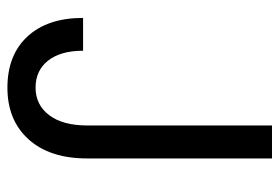

<svg xmlns="http://www.w3.org/2000/svg" viewBox="-139 -612 761 523"><g transform="rotate(90 241.5 -350.5)"><path d="M321.8 -710.9H411.6V-207.5Q411.6 -105.5 359.6 -47.9Q307.6 9.8 218.8 9.8Q129.9 9.8 79.3 -44.9Q28.8 -99.6 28.8 -196.3H118.2Q118.2 -135.3 145 -101.1Q171.9 -66.9 218.8 -66.9Q265.6 -66.9 293.7 -104Q321.8 -141.1 321.8 -208Z"/></g></svg>

Font: RobotoCondensed-Regular
Style: Regular
Weight: 400
Designer: Google
Version: Version 2.001201; 2014